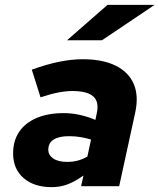

<svg xmlns="http://www.w3.org/2000/svg" viewBox="-20 -767 657 791"><path d="M193 4Q120 4 77 -33.5Q34 -71 34 -135Q34 -187 59 -224Q84 -261 131 -281Q178 -301 243 -301Q276 -301 309.5 -293.5Q343 -286 373 -273L379 -302Q389 -348 364 -370Q339 -392 278 -392Q252 -392 220.5 -386Q189 -380 147 -366L111 -480Q172 -502 223.5 -512.5Q275 -523 321 -523Q403 -523 456.5 -496.5Q510 -470 531 -421Q552 -372 537 -303L471 0H314L324 -44Q287 -18 257 -7Q227 4 193 4ZM179 -150Q179 -128 199.5 -114Q220 -100 257 -100Q280 -100 300.5 -105.5Q321 -111 340 -122L355 -192Q336 -198 313 -202Q290 -206 264 -206Q223 -206 201 -192Q179 -178 179 -150ZM256 -601 423 -747H617L400 -601Z"/></svg>

Font: Red Hat Mono
Style: Italic
Weight: 300
Italic angle: -12°
Monospace: yes
Designer: Pentagram, MCKL
Foundry: Pentagram, MCKL
Version: Version 1.023